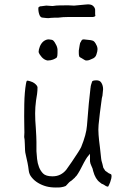

<svg xmlns="http://www.w3.org/2000/svg" viewBox="-20 -836 599 872"><path d="M390.6 -433.6 391.6 -439.5V-441.4Q391.6 -446.3 398.4 -465.8Q400.4 -470.7 417 -471.2Q433.6 -471.7 440.4 -460Q448.2 -447.3 448.2 -430.7Q446.3 -411.1 445.3 -401.4Q444.3 -395.5 442.4 -389.6V-388.7Q441.4 -381.8 440.4 -374Q439.5 -366.2 433.6 -322.3Q429.7 -293 427.7 -268.6Q425.8 -248 427.7 -223.6Q429.7 -197.3 433.6 -168.9Q438.5 -125 439.5 -115.2Q439.5 -109.4 445.3 -90.8Q447.3 -81.1 449.2 -74.2L458 -60.5L471.7 -50.8L472.7 -49.8Q477.5 -47.9 483.4 -44.9Q485.4 -44.9 486.3 -40Q487.3 -35.2 485.4 -25.4Q484.4 -22.5 480.5 -8.8Q476.6 1 475.6 2.9Q473.6 6.8 471.7 10.7L468.8 11.7Q461.9 10.7 453.1 3.9Q447.3 0 442.4 -1Q438.5 -3.9 433.6 -7.8Q413.1 -22.5 403.3 -58.6Q401.4 -66.4 400.4 -70.3Q396.5 -79.1 394.5 -84Q392.6 -88.9 390.6 -93.8Q389.6 -98.6 388.7 -103.5Q388.7 -108.4 388.7 -118.2V-137.7L376 -122.1Q372.1 -117.2 361.3 -97.7Q355.5 -85.9 348.6 -73.2Q341.8 -59.6 335 -48.8Q329.1 -38.1 320.3 -30.3L319.3 -28.3L315.4 -25.4L311.5 -21.5L306.6 -17.6L304.7 -15.6Q297.9 -11.7 293.9 -7.8L282.2 4.9Q280.3 5.9 278.3 8.8Q269.5 12.7 256.8 14.6Q252 15.6 233.4 15.6Q209 15.6 189.5 10.3Q169.9 4.9 152.8 -5.4Q135.7 -15.6 124 -30.3Q112.3 -43.9 110.4 -62.5Q108.4 -80.1 105 -96.7Q101.6 -113.3 97.7 -129.9Q93.8 -145.5 93.8 -153.3Q93.8 -167 92.8 -180.7Q91.8 -190.4 91.8 -200.2V-201.2Q90.8 -208 89.8 -213.9Q89.8 -222.7 90.8 -234.4Q90.8 -242.2 90.3 -262.7Q89.8 -283.2 89.8 -309.1Q89.8 -335 90.3 -362.8Q90.8 -390.6 92.8 -414.1Q94.7 -437.5 97.7 -454.1Q99.6 -465.8 101.6 -468.8H102.5Q102.5 -469.7 104.5 -469.7Q108.4 -469.7 119.1 -466.3Q129.9 -462.9 136.2 -458Q142.6 -453.1 146.5 -448.2Q150.4 -442.4 150.4 -439.5Q150.4 -423.8 148.4 -409.2Q145.5 -394.5 143.6 -378.9Q141.6 -364.3 140.6 -349.6Q139.6 -335 139.6 -321.3Q139.6 -289.1 142.6 -255.9Q145.5 -210.9 145.5 -191.4V-149.4Q145.5 -143.6 148.4 -114.3Q150.4 -94.7 157.2 -77.1Q164.1 -59.6 175.8 -47.9Q188.5 -35.2 218.8 -35.2Q238.3 -35.2 253.9 -43Q269.5 -50.8 281.2 -65.4Q292 -80.1 306.6 -101.6Q341.8 -153.3 348.6 -168Q372.1 -225.6 375 -265.6Q383.8 -380.9 390.6 -432.6ZM177.7 -648.4Q189.5 -657.2 201.2 -657.2Q205.1 -657.2 214.8 -655.3Q223.6 -654.3 232.4 -636.7Q240.2 -624 241.2 -611.3Q241.2 -598.6 241.2 -594.7Q241.2 -582 238.3 -575.2Q231.4 -569.3 220.7 -565.4Q210 -561.5 199.2 -561.5H194.3Q180.7 -564.5 169.9 -576.2Q159.2 -587.9 155.3 -599.6Q155.3 -610.4 161.1 -625Q167 -639.6 177.7 -648.4ZM347.7 -647.5Q351.6 -655.3 354.5 -656.2Q357.4 -657.2 360.4 -657.2Q364.3 -657.2 369.1 -656.2Q395.5 -654.3 403.3 -650.4Q410.2 -646.5 416 -635.7V-634.8Q422.9 -624 422.9 -612.3Q422.9 -603.5 418 -588.9Q414.1 -574.2 397.5 -568.4Q383.8 -561.5 376 -561.5Q375 -561.5 369.1 -561.5Q365.2 -562.5 351.6 -571.3Q340.8 -576.2 339.8 -580.1Q337.9 -585.9 337.9 -594.7V-606.4V-605.5Q337.9 -605.5 337.9 -606.4Q339.8 -619.1 341.8 -630.9Q342.8 -641.6 347.7 -646.5ZM316.4 -810.5 369.1 -815.4Q392.6 -818.4 402.3 -809.6Q413.1 -799.8 412.1 -788.1V-770.5Q417 -760.7 402.3 -758.8H387.7H290Q265.6 -758.8 245.1 -755.9Q238.3 -755.9 231.4 -755.9Q216.8 -754.9 211.9 -754.9Q198.2 -752.9 192.4 -753.9Q190.4 -753.9 173.8 -755.9Q163.1 -755.9 158.2 -771Q153.3 -786.1 154.3 -800.8V-801.8Q161.1 -808.6 167 -807.6L189.5 -810.5H191.4L218.8 -808.6Q235.4 -811.5 253.9 -811.5Q296.9 -812.5 316.4 -810.5Z"/></svg>

Font: ToneOZ-Zhuyin-Tsuipita-TC
Style: Regular
Weight: 400
Designer: ÂÆ£ÂøóÂáåJeffrey Xuan(jeffreyx@gmail.com, ToneOZ.com) ÈòøÂù§(cjkFonts)
Foundry: ToneOZ
Version: Version 0.240710